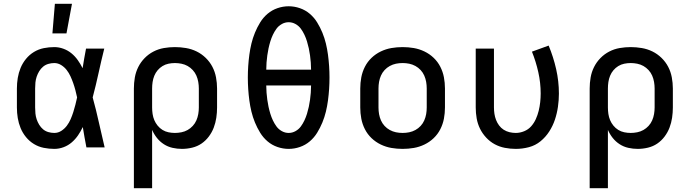

<svg xmlns="http://www.w3.org/2000/svg" viewBox="-20 -776 3640 1011"><path d="M266 8Q238 8 210.5 2.5Q183 -3 159 -17.5Q135 -32 117 -54Q99 -76 88.5 -101.5Q78 -127 73.5 -154.5Q69 -182 69 -210V-310Q69 -338 73.5 -365.5Q78 -393 88.5 -418.5Q99 -444 117 -466Q135 -488 159 -502.5Q183 -517 210.5 -522.5Q238 -528 266 -528Q290 -528 313.5 -519.5Q337 -511 356 -495.5Q375 -480 389.5 -459.5Q404 -439 415 -417Q419 -443 423.5 -468.5Q428 -494 433 -520H529Q513 -456 499 -391.5Q485 -327 468 -263Q486 -198 500.5 -132Q515 -66 531 0H435Q430 -27 425 -53.5Q420 -80 416 -107Q405 -84 391 -63.5Q377 -43 358 -26.5Q339 -10 315 -1Q291 8 266 8ZM266 -76Q286 -76 303 -87Q320 -98 332 -114Q344 -130 352 -148.5Q360 -167 366 -186Q372 -205 377 -224.5Q382 -244 386 -263Q382 -282 377 -301Q372 -320 365.5 -338.5Q359 -357 351 -374.5Q343 -392 331 -407.5Q319 -423 302 -433.5Q285 -444 266 -444Q250 -444 234.5 -439.5Q219 -435 207 -425Q195 -415 186.5 -401Q178 -387 173 -372Q168 -357 166.5 -341.5Q165 -326 165 -310V-210Q165 -194 166.5 -178.5Q168 -163 173 -148Q178 -133 186.5 -119Q195 -105 207 -95Q219 -85 234.5 -80.5Q250 -76 266 -76ZM256 -600 269 -756H359L330 -600Z M685 215V-310Q685 -339 690 -368Q695 -397 708 -423Q721 -449 741.5 -470Q762 -491 788 -504.5Q814 -518 843 -523Q872 -528 901 -528Q930 -528 959.5 -523Q989 -518 1015.5 -505Q1042 -492 1063.5 -471Q1085 -450 1098.5 -424Q1112 -398 1117.5 -368.5Q1123 -339 1123 -310V-210Q1123 -183 1119 -156Q1115 -129 1105.5 -104Q1096 -79 1079.5 -57Q1063 -35 1041 -20Q1019 -5 992 1.5Q965 8 938 8Q913 8 888.5 2.5Q864 -3 843 -16.5Q822 -30 806.5 -49.5Q791 -69 781 -92V215ZM901 -76Q918 -76 935.5 -79.5Q953 -83 968 -91.5Q983 -100 995 -113Q1007 -126 1014 -142Q1021 -158 1024 -175.5Q1027 -193 1027 -210V-310Q1027 -327 1024 -344.5Q1021 -362 1014 -378Q1007 -394 995 -407Q983 -420 968 -428.5Q953 -437 935.5 -440.5Q918 -444 901 -444Q884 -444 867 -440.5Q850 -437 835.5 -428Q821 -419 810 -406Q799 -393 792.5 -377Q786 -361 783.5 -344Q781 -327 781 -310V-210Q781 -193 783.5 -176Q786 -159 792.5 -143.5Q799 -128 810 -114.5Q821 -101 835.5 -92Q850 -83 867 -79.5Q884 -76 901 -76Z M1500 8Q1470 8 1441 -2Q1412 -12 1389 -31.5Q1366 -51 1350 -77Q1334 -103 1322.5 -131Q1311 -159 1304 -188Q1297 -217 1293 -247Q1289 -277 1287 -307Q1285 -337 1285 -368Q1285 -398 1287 -428Q1289 -458 1293 -488Q1297 -518 1304 -547Q1311 -576 1322.5 -604Q1334 -632 1350 -658Q1366 -684 1389 -703.5Q1412 -723 1441 -733Q1470 -743 1500 -743Q1530 -743 1559 -733Q1588 -723 1611 -703.5Q1634 -684 1650 -658Q1666 -632 1677.5 -604Q1689 -576 1696 -547Q1703 -518 1707 -488Q1711 -458 1713 -428Q1715 -398 1715 -368Q1715 -337 1713 -307Q1711 -277 1707 -247Q1703 -217 1696 -188Q1689 -159 1677.5 -131Q1666 -103 1650 -77Q1634 -51 1611 -31.5Q1588 -12 1559 -2Q1530 8 1500 8ZM1618 -409Q1618 -428 1616.5 -447Q1615 -466 1612.5 -484.5Q1610 -503 1606 -521.5Q1602 -540 1596.5 -558Q1591 -576 1583 -593Q1575 -610 1564 -625Q1553 -640 1536 -649.5Q1519 -659 1500 -659Q1481 -659 1464 -649.5Q1447 -640 1436 -625Q1425 -610 1417 -593Q1409 -576 1403.5 -558Q1398 -540 1394 -521.5Q1390 -503 1387.5 -484.5Q1385 -466 1383.5 -447Q1382 -428 1382 -409ZM1500 -76Q1519 -76 1536 -85.5Q1553 -95 1564 -110Q1575 -125 1583 -142Q1591 -159 1596.5 -177Q1602 -195 1606 -213.5Q1610 -232 1612.5 -250.5Q1615 -269 1616.5 -288Q1618 -307 1618 -326H1382Q1382 -307 1383.5 -288Q1385 -269 1387.5 -250.5Q1390 -232 1394 -213.5Q1398 -195 1403.5 -177Q1409 -159 1417 -142Q1425 -125 1436 -110Q1447 -95 1464 -85.5Q1481 -76 1500 -76Z M2100 8Q2070 8 2041 3Q2012 -2 1985 -15Q1958 -28 1936.5 -48.5Q1915 -69 1901.5 -95.5Q1888 -122 1882.5 -151Q1877 -180 1877 -210V-310Q1877 -340 1882.5 -369Q1888 -398 1901.5 -424.5Q1915 -451 1936.5 -471.5Q1958 -492 1985 -505Q2012 -518 2041 -523Q2070 -528 2100 -528Q2130 -528 2159 -523Q2188 -518 2215 -505Q2242 -492 2263.5 -471.5Q2285 -451 2298.5 -424.5Q2312 -398 2317.5 -369Q2323 -340 2323 -310V-210Q2323 -180 2317.5 -151Q2312 -122 2298.5 -95.5Q2285 -69 2263.5 -48.5Q2242 -28 2215 -15Q2188 -2 2159 3Q2130 8 2100 8ZM2100 -76Q2118 -76 2135 -79.5Q2152 -83 2167.5 -91.5Q2183 -100 2195 -113Q2207 -126 2214 -142Q2221 -158 2224 -175Q2227 -192 2227 -210V-310Q2227 -328 2224 -345Q2221 -362 2214 -378Q2207 -394 2195 -407Q2183 -420 2167.5 -428.5Q2152 -437 2135 -440.5Q2118 -444 2100 -444Q2082 -444 2065 -440.5Q2048 -437 2032.5 -428.5Q2017 -420 2005 -407Q1993 -394 1986 -378Q1979 -362 1976 -345Q1973 -328 1973 -310V-210Q1973 -192 1976 -175Q1979 -158 1986 -142Q1993 -126 2005 -113Q2017 -100 2032.5 -91.5Q2048 -83 2065 -79.5Q2082 -76 2100 -76Z M2696 8Q2667 8 2638.5 2.5Q2610 -3 2585 -16.5Q2560 -30 2540 -51.5Q2520 -73 2507.5 -98.5Q2495 -124 2490 -152.5Q2485 -181 2485 -210V-520H2581V-210Q2581 -193 2583.5 -176.5Q2586 -160 2592 -144.5Q2598 -129 2608 -115.5Q2618 -102 2632 -93Q2646 -84 2662.5 -80Q2679 -76 2696 -76Q2718 -76 2740 -85Q2762 -94 2777 -111Q2792 -128 2801.5 -149Q2811 -170 2816.5 -192.5Q2822 -215 2824.5 -238Q2827 -261 2827 -284Q2827 -340 2814.5 -396Q2802 -452 2781 -504L2869 -536Q2894 -476 2908.5 -412Q2923 -348 2923 -283Q2923 -249 2918 -214Q2913 -179 2902 -146Q2891 -113 2872 -83.5Q2853 -54 2826 -32Q2799 -10 2765 -1Q2731 8 2696 8Z M3085 215V-310Q3085 -339 3090 -368Q3095 -397 3108 -423Q3121 -449 3141.5 -470Q3162 -491 3188 -504.5Q3214 -518 3243 -523Q3272 -528 3301 -528Q3330 -528 3359.5 -523Q3389 -518 3415.5 -505Q3442 -492 3463.5 -471Q3485 -450 3498.5 -424Q3512 -398 3517.5 -368.5Q3523 -339 3523 -310V-210Q3523 -183 3519 -156Q3515 -129 3505.5 -104Q3496 -79 3479.5 -57Q3463 -35 3441 -20Q3419 -5 3392 1.5Q3365 8 3338 8Q3313 8 3288.5 2.5Q3264 -3 3243 -16.5Q3222 -30 3206.5 -49.5Q3191 -69 3181 -92V215ZM3301 -76Q3318 -76 3335.5 -79.5Q3353 -83 3368 -91.5Q3383 -100 3395 -113Q3407 -126 3414 -142Q3421 -158 3424 -175.5Q3427 -193 3427 -210V-310Q3427 -327 3424 -344.5Q3421 -362 3414 -378Q3407 -394 3395 -407Q3383 -420 3368 -428.5Q3353 -437 3335.5 -440.5Q3318 -444 3301 -444Q3284 -444 3267 -440.5Q3250 -437 3235.5 -428Q3221 -419 3210 -406Q3199 -393 3192.5 -377Q3186 -361 3183.5 -344Q3181 -327 3181 -310V-210Q3181 -193 3183.5 -176Q3186 -159 3192.5 -143.5Q3199 -128 3210 -114.5Q3221 -101 3235.5 -92Q3250 -83 3267 -79.5Q3284 -76 3301 -76Z"/></svg>

Font: Iosevka Aile Medium
Style: Regular
Weight: 500
Designer: Belleve Invis
Foundry: Belleve Invis
Version: Version 27.3.5; ttfautohint (v1.8.4)